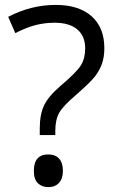

<svg xmlns="http://www.w3.org/2000/svg" viewBox="-20 -744 469 778"><path d="M141.1 -196.8V-223.1Q141.1 -280.3 158.7 -317.1Q176.3 -354 224.1 -395Q290.5 -451.2 307.9 -479.5Q325.2 -507.8 325.2 -547.9Q325.2 -597.7 293.2 -624.8Q261.2 -651.9 201.2 -651.9Q162.6 -651.9 126 -642.8Q89.4 -633.8 42 -609.9L13.2 -675.8Q105.5 -724.1 206.1 -724.1Q299.3 -724.1 351.1 -678.2Q402.8 -632.3 402.8 -548.8Q402.8 -513.2 393.3 -486.1Q383.8 -459 365.2 -434.8Q346.7 -410.6 285.2 -356.9Q235.8 -314.9 220 -287.1Q204.1 -259.3 204.1 -212.9V-196.8ZM117.2 -51.8Q117.2 -118.2 175.8 -118.2Q204.1 -118.2 219.5 -101.1Q234.9 -84 234.9 -51.8Q234.9 -20.5 219.2 -3.2Q203.6 14.2 175.8 14.2Q150.4 14.2 133.8 -1.2Q117.2 -16.6 117.2 -51.8Z"/></svg>

Font: f06187749
Style: Regular
Weight: 400
Foundry: Ascender Corporation
Version: Version 1.10